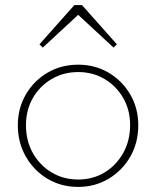

<svg xmlns="http://www.w3.org/2000/svg" viewBox="-20 -724 613 754"><path d="M287 10Q220 10 166.5 -22Q113 -54 81.5 -109Q50 -164 50 -232Q50 -299 81.5 -353Q113 -407 166.5 -438.5Q220 -470 287 -470Q353 -470 406.5 -438.5Q460 -407 491.5 -353Q523 -299 523 -232Q523 -163 491.5 -108.5Q460 -54 406.5 -22Q353 10 287 10ZM287 -19Q345 -19 391 -47Q437 -75 464 -123.5Q491 -172 491 -233Q491 -292 464 -339Q437 -386 391 -413.5Q345 -441 287 -441Q229 -441 182.5 -413.5Q136 -386 109 -339Q82 -292 82 -232Q82 -171 109 -123Q136 -75 182.5 -47Q229 -19 287 -19ZM148 -537 135 -550 272 -704H302L439 -550L426 -537L277 -675H297Z"/></svg>

Font: Outfit Thin
Style: Regular
Weight: 100
Designer: Rodrigo Fuenzalida
Foundry: fragTYPE
Version: Version 1.000